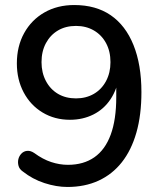

<svg xmlns="http://www.w3.org/2000/svg" viewBox="-20 -734 640 763"><path d="M248 9Q204 9 156.5 -6.5Q109 -22 70 -53Q57 -62 53.5 -75.5Q50 -89 53 -101.5Q56 -114 65 -123.5Q74 -133 87.5 -134.5Q101 -136 116 -126Q150 -101 183.5 -90Q217 -79 250 -79Q312 -79 355 -109Q398 -139 420 -199Q442 -259 442 -348V-433H453Q446 -380 419.5 -340Q393 -300 351 -279Q309 -258 258 -258Q197 -258 149 -287Q101 -316 74 -367Q47 -418 47 -482Q47 -550 76 -602.5Q105 -655 156.5 -684.5Q208 -714 275 -714Q361 -714 420 -673.5Q479 -633 510.5 -555Q542 -477 542 -368Q542 -277 522 -207Q502 -137 464 -89Q426 -41 371.5 -16Q317 9 248 9ZM282 -343Q322 -343 353 -361Q384 -379 401.5 -412Q419 -445 419 -487Q419 -530 401.5 -562.5Q384 -595 353 -613Q322 -631 282 -631Q241 -631 210.5 -613Q180 -595 162.5 -562.5Q145 -530 145 -487Q145 -445 162.5 -412Q180 -379 210.5 -361Q241 -343 282 -343Z"/></svg>

Font: Nunito SemiBold
Style: Regular
Weight: 600
Designer: Vernon Adams
Foundry: Vernon Adams
Version: Version 3.602